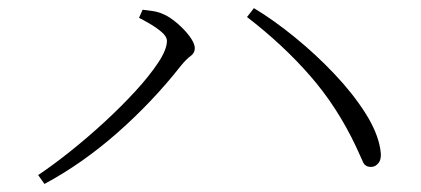

<svg xmlns="http://www.w3.org/2000/svg" viewBox="-20 -585 1040 474"><path d="M392.1 -483.9Q392.1 -494.6 379.4 -505.6Q366.7 -516.6 350.3 -526.1Q334 -535.6 323.2 -541L332 -561Q341.8 -559.6 355.7 -557.9Q369.6 -556.2 383.8 -549.8Q399.4 -543 417.5 -527.6Q435.5 -512.2 448.2 -495.1Q460.9 -478 460.9 -465.8Q460.9 -454.1 450.4 -446.5Q439.9 -439 426.8 -422.9Q357.4 -334.5 270.5 -257.8Q183.6 -181.2 89.8 -130.9L74.2 -152.8Q109.4 -176.3 151.9 -210Q194.3 -243.7 236.6 -282.5Q278.8 -321.3 314 -359.6Q349.1 -397.9 370.6 -430.4Q392.1 -462.9 392.1 -483.9ZM918.9 -216.8Q922.9 -193.8 915 -183.3Q907.2 -172.9 896 -172.9Q881.8 -172.9 876.5 -184.3Q871.1 -195.8 858.9 -223.1Q812.5 -321.3 745.6 -397.9Q678.7 -474.6 589.8 -543L606.9 -564.9Q656.2 -535.2 708 -492.9Q759.8 -450.7 805.2 -402.8Q850.6 -355 881.3 -306.9Q912.1 -258.8 918.9 -216.8Z"/></svg>

Font: Source Han Serif CN ExtraLight
Style: Regular
Weight: 250
Designer: Ryoko NISHIZUKA  (kana & ideographs); Frank Grießhammer (Latin, Greek & Cyrillic); Wenlong ZHANG  (bopomofo); Sandoll Co
Foundry: Adobe Systems Incorporated
Version: Version 1.001;PS 1.001;hotconv 16.6.54;makeotf.lib2.5.65590